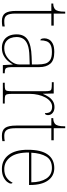

<svg xmlns="http://www.w3.org/2000/svg" viewBox="638 -1335 707 2023"><g transform="rotate(90 991.5 -323.5)"><path d="M202 10Q144 10 119.5 -24Q95 -58 95 -141V-511H17V-531Q38 -531 53.5 -536.5Q69 -542 79 -551Q89 -560 96 -584Q103 -608 103 -657H123V-536H250V-511H123V-132Q123 -68 141 -41.5Q159 -15 201 -15Q218 -15 230.5 -16Q243 -17 259 -20V5Q243 8 229.5 9Q216 10 202 10Z M483 10Q444 10 412 -6.5Q380 -23 361 -58Q342 -93 342 -146Q342 -225 398.5 -262Q455 -299 576 -303L659 -306V-371Q659 -414 650 -446.5Q641 -479 613 -498Q585 -517 528 -517Q479 -517 452 -502.5Q425 -488 415 -460.5Q405 -433 405 -395Q395 -395 389.5 -406Q384 -417 384 -441Q384 -462 396 -485.5Q408 -509 439.5 -525.5Q471 -542 528 -542Q616 -542 651.5 -499.5Q687 -457 687 -386V-110Q687 -73 690.5 -53.5Q694 -34 706 -27Q718 -20 745 -20H752V0H666L660 -104H658Q647 -83 624.5 -56Q602 -29 567 -9.5Q532 10 483 10ZM487 -15Q536 -15 574.5 -40Q613 -65 636 -101Q659 -137 659 -170V-283L573 -280Q495 -278 451 -261Q407 -244 388.5 -214.5Q370 -185 370 -145Q370 -111 381.5 -81.5Q393 -52 419 -33.5Q445 -15 487 -15Z M852 0V-20H874Q904 -20 918.5 -24Q933 -28 937 -44.5Q941 -61 941 -98V-442Q941 -477 937 -492.5Q933 -508 917 -512Q901 -516 864 -516H846V-536H965L968 -424H970Q982 -453 999.5 -480.5Q1017 -508 1044 -526Q1071 -544 1109 -544Q1147 -544 1170 -524.5Q1193 -505 1193 -476Q1193 -463 1188 -453Q1183 -443 1172 -443Q1172 -487 1155 -503Q1138 -519 1104 -519Q1075 -519 1050 -500Q1025 -481 1007 -448Q989 -415 979 -372.5Q969 -330 969 -284V-98Q969 -61 973.5 -44.5Q978 -28 992 -24Q1006 -20 1036 -20H1071V0Z M1410 10Q1352 10 1327.5 -24Q1303 -58 1303 -141V-511H1225V-531Q1246 -531 1261.5 -536.5Q1277 -542 1287 -551Q1297 -560 1304 -584Q1311 -608 1311 -657H1331V-536H1458V-511H1331V-132Q1331 -68 1349 -41.5Q1367 -15 1409 -15Q1426 -15 1438.5 -16Q1451 -17 1467 -20V5Q1451 8 1437.5 9Q1424 10 1410 10Z M1760 10Q1667 10 1612.5 -60.5Q1558 -131 1558 -262Q1558 -404 1608 -473Q1658 -542 1751 -542Q1834 -542 1881.5 -475.5Q1929 -409 1929 -290V-276H1587Q1586 -146 1634.5 -80.5Q1683 -15 1761 -15Q1818 -15 1853 -40.5Q1888 -66 1905 -103Q1910 -100 1912 -96Q1914 -92 1914 -85Q1914 -68 1896.5 -45.5Q1879 -23 1845 -6.5Q1811 10 1760 10ZM1901 -300Q1900 -397 1862 -457Q1824 -517 1750 -517Q1666 -517 1630 -458Q1594 -399 1589 -300Z"/></g></svg>

Font: Noto Serif Tibetan Thin
Style: Regular
Weight: 250
Version: Version 2.103